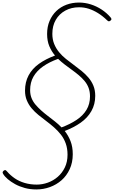

<svg xmlns="http://www.w3.org/2000/svg" viewBox="-60 -1035 893 1504"><path d="M225 449Q176 449 134 437.5Q92 426 58.5 407.5Q25 389 1 368.5Q-23 348 -35 328Q-39 321 -39.5 315.5Q-40 310 -31 302Q-22 295 -16.5 298Q-11 301 -4 309Q21 338 55 361.5Q89 385 133 398Q177 411 228 411Q272 411 315 395.5Q358 380 392.5 350Q427 320 448 276.5Q469 233 469 177Q469 128 455 89Q441 50 417 19.5Q393 -11 363.5 -37Q334 -63 302.5 -86.5Q271 -110 241 -134.5Q211 -159 187.5 -187Q164 -215 150 -249Q136 -283 136 -325Q136 -392 164 -444.5Q192 -497 245 -535Q298 -573 371 -600Q343 -633 326 -674Q309 -715 309 -769Q309 -826 328.5 -871.5Q348 -917 381.5 -949Q415 -981 460.5 -998Q506 -1015 559 -1015Q606 -1015 651.5 -1000.5Q697 -986 736.5 -960Q776 -934 806 -899Q813 -890 813 -885Q813 -880 806 -874Q797 -867 792 -868Q787 -869 780 -875Q744 -910 707.5 -932.5Q671 -955 635 -966.5Q599 -978 559 -978Q499 -978 451.5 -952Q404 -926 377 -879.5Q350 -833 350 -770Q350 -726 364.5 -690.5Q379 -655 403 -626Q427 -597 456.5 -573.5Q486 -550 518 -526.5Q550 -503 579.5 -479Q609 -455 633 -427Q657 -399 671.5 -364Q686 -329 686 -284Q686 -218 656 -165Q626 -112 572 -74Q518 -36 447 -9Q475 26 492.5 70.5Q510 115 510 173Q510 238 486 290Q462 342 422 377Q382 412 331 430.5Q280 449 225 449ZM422 -37Q489 -62 539.5 -95.5Q590 -129 617.5 -174.5Q645 -220 645 -280Q645 -317 634 -346.5Q623 -376 602.5 -400.5Q582 -425 557 -446Q532 -467 503.5 -487.5Q475 -508 447.5 -529Q420 -550 395 -574Q326 -549 277 -514.5Q228 -480 202 -434.5Q176 -389 176 -329Q176 -295 187 -267Q198 -239 218 -215.5Q238 -192 262.5 -170Q287 -148 314.5 -127Q342 -106 370 -84Q398 -62 422 -37Z"/></svg>

Font: Playwrite BE VLG Thin
Style: Regular
Weight: 250
Designer: Veronika Burian, José Scaglione
Foundry: TypeTogether
Version: Version 1.002